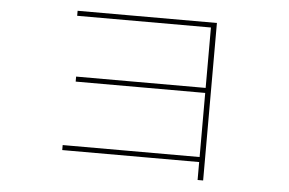

<svg xmlns="http://www.w3.org/2000/svg" viewBox="-46 -620 1092 725"><g transform="rotate(5 500.0 -257.5)"><path d="M727 -27H208V-46H727V-289H236V-308H727V-537H220V-556H748V41H727Z"/></g></svg>

Font: IBM Plex Sans JP Thin
Style: Regular
Weight: 100
Designer: Mike Abbink; Paul van der Laan; Pieter van Rosmalen; Wujin Sim; Yejin Wi; Jinhee Kim; Boomi Park; Yona Kim; Kichan Ma
Foundry: Sandoll Inc.
Version: Version 1.001